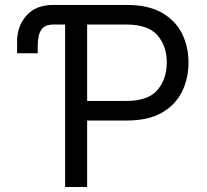

<svg xmlns="http://www.w3.org/2000/svg" viewBox="-20 -747 827 767"><path d="M130.7 -534.1H48.3V-582.4Q48.3 -642 85.6 -684.7Q122.9 -727.3 193.2 -727.3H485.8Q571.4 -727.3 625.9 -696.6Q680.4 -665.8 706.7 -613.6Q733 -561.4 733 -497.2Q733 -432.9 706.9 -380.3Q680.8 -327.8 626.4 -296.7Q572.1 -265.6 487.2 -265.6H328.1V0H240.1V-649.1H194.6Q166.2 -649.1 152.5 -636.5Q138.8 -623.9 134.8 -603.9Q130.7 -583.8 130.7 -561.1ZM328.1 -343.8H484.4Q572.1 -343.8 609.2 -387.8Q646.3 -431.8 646.3 -497.2Q646.3 -562.9 609 -606Q571.7 -649.1 483 -649.1H328.1Z"/></svg>

Font: Inter UI
Style: Regular
Weight: 400
Designer: Rasmus Andersson
Foundry: rsms
Version: 3.2;8d6f07862